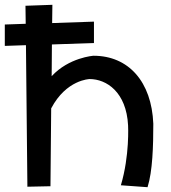

<svg xmlns="http://www.w3.org/2000/svg" viewBox="-36 -752 713 799"><path d="M70 -728 71 -653 -16 -650V-561L72 -564L78 25L174 23L177 -301C240 -421 337 -423 337 -423C407 -423 490 -369 497 -230C497 -230 504 -105 467 19L578 27C599 -39 602 -145 602 -237C595 -412 499 -520 353 -520C353 -520 251 -513 179 -435L180 -567L355 -573V-662L181 -656L182 -732Z"/></svg>

Font: McLaren
Style: Regular
Weight: 400
Designer: Astigmatic (AOETI)
Foundry: Astigmatic (AOETI)
Version: Version 1.000